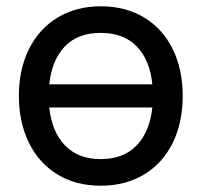

<svg xmlns="http://www.w3.org/2000/svg" viewBox="-20 -575 640 610"><path d="M560.5 -270.5Q560.5 -186 528.8 -121.2Q497 -56.5 438 -20.8Q379 15 300 15Q220.5 15 161.8 -21.2Q103 -57.5 71.5 -122.2Q40 -187 40 -270.5Q40 -354.5 72 -419Q104 -483.5 163 -519.2Q222 -555 300 -555Q379.5 -555 438.5 -519Q497.5 -483 529 -418.5Q560.5 -354 560.5 -270.5ZM136.5 -307H464Q456.5 -384 414.8 -427.2Q373 -470.5 300 -470.5Q226.5 -470.5 185.5 -427Q144.5 -383.5 136.5 -307ZM464 -233.5H136.5Q144.5 -156.5 186.5 -113Q228.5 -69.5 300 -69.5Q372.5 -69.5 414.2 -113.2Q456 -157 464 -233.5Z"/></svg>

Font: CCSD_manrope Medium
Style: Regular
Weight: 500
Designer: Mikhail Sharanda
Foundry: Mikhail Sharanda
Version: Version 4.503